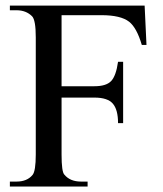

<svg xmlns="http://www.w3.org/2000/svg" viewBox="-20 -682 596 702"><path d="M515.6 -517.6H498.5Q480 -580.6 452.1 -602.5Q421.4 -626.5 351.1 -626.5H205.1V-366.7H325.2Q368.2 -366.7 386.2 -385.5Q404.3 -404.3 411.6 -456.1H430.2V-231.9H411.6Q411.6 -280.8 392.6 -303Q373.5 -325.2 325.2 -325.2H205.1V-117.2Q205.1 -53.7 215.3 -43.5Q236.3 -18.1 275.9 -18.1H300.3V0H16.1V-18.1H40.5Q79.1 -18.1 99.1 -42.5Q110.8 -56.6 110.8 -117.2V-545.4Q110.8 -608.9 97.2 -622.6Q75.2 -644.5 40.5 -644.5H16.1V-661.6H508.8Z"/></svg>

Font: Dai Banna SIL Book
Style: Regular
Weight: 400
Designer: Victor Gaultney
Foundry: SIL International
Version: Version 2.000